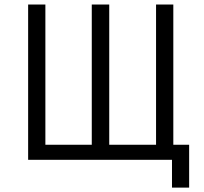

<svg xmlns="http://www.w3.org/2000/svg" viewBox="-20 -710 908 853"><path d="M744.1 123.5H820.3V-66.9H750V-689.9H673.3V-66.9H465.3V-689.9H387.7V-66.9H181.6V-689.9H105V0H744.1Z"/></svg>

Font: HK Grotesk
Style: Regular
Weight: 400
Designer: Alfredo Marco Pradil and Stefan Peev
Foundry: Hanken Design Co.
Version: Version 1.045;PS 001.045;hotconv 1.0.88;makeotf.lib2.5.64775